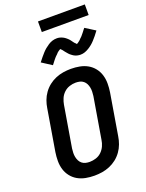

<svg xmlns="http://www.w3.org/2000/svg" viewBox="-202 -1225 1014 1329"><g transform="rotate(-20 305.5 -560.5)"><path d="M256 8Q223 8 191.5 2Q160 -4 133.5 -19Q107 -34 88 -58Q69 -82 60 -111.5Q51 -141 51 -173.5Q51 -206 56 -238L107 -543Q111 -570 121 -597.5Q131 -625 148.5 -649.5Q166 -674 189.5 -692.5Q213 -711 240.5 -722.5Q268 -734 296.5 -738.5Q325 -743 353 -743Q386 -743 417.5 -737Q449 -731 475.5 -716Q502 -701 521 -677Q540 -653 549 -623.5Q558 -594 558 -561.5Q558 -529 553 -497L502 -192Q498 -165 488 -137.5Q478 -110 460.5 -85.5Q443 -61 419.5 -42.5Q396 -24 368.5 -12.5Q341 -1 312.5 3.5Q284 8 256 8ZM257 -93Q280 -93 303.5 -100.5Q327 -108 344.5 -125Q362 -142 372 -164Q382 -186 385 -209L436 -513Q438 -529 438.5 -544.5Q439 -560 436 -575Q433 -590 426.5 -603Q420 -616 408.5 -625.5Q397 -635 382 -638.5Q367 -642 352 -642Q329 -642 306 -634.5Q283 -627 265 -610Q247 -593 237.5 -571Q228 -549 224 -526L173 -222Q171 -206 170.5 -190.5Q170 -175 173 -160Q176 -145 182.5 -132Q189 -119 200.5 -109.5Q212 -100 227 -96.5Q242 -93 257 -93ZM246 -809 173 -856Q186 -873 198 -887.5Q210 -902 221 -914Q232 -926 244 -936Q256 -946 270.5 -955.5Q285 -965 301 -970Q317 -975 334 -975Q339 -975 344.5 -974.5Q350 -974 355.5 -972.5Q361 -971 366.5 -969Q372 -967 377 -964.5Q382 -962 386 -959.5Q390 -957 394.5 -953.5Q399 -950 403.5 -946Q408 -942 412 -938Q416 -934 419 -930Q422 -926 425 -922Q428 -918 431.5 -913Q435 -908 439 -903.5Q443 -899 446.5 -896.5Q450 -894 451 -890Q455 -891 458.5 -893.5Q462 -896 467.5 -900Q473 -904 476 -906.5Q479 -909 481 -911.5Q483 -914 486 -917Q489 -920 493 -923.5Q497 -927 500 -930.5Q503 -934 506.5 -938.5Q510 -943 514 -947.5Q518 -952 521.5 -957Q525 -962 529 -967Q533 -972 538 -978L611 -932Q598 -914 586 -899.5Q574 -885 563 -873Q552 -861 540 -851Q528 -841 513.5 -832Q499 -823 483.5 -817.5Q468 -812 451 -812Q446 -812 441 -812.5Q436 -813 431 -814Q426 -815 421.5 -816.5Q417 -818 412 -820Q407 -822 403 -824.5Q399 -827 395.5 -829.5Q392 -832 388 -835Q384 -838 380 -841.5Q376 -845 373 -848.5Q370 -852 367 -855.5Q364 -859 361 -862.5Q358 -866 355.5 -869Q353 -872 349.5 -877Q346 -882 343 -885.5Q340 -889 336 -892.5Q332 -896 333 -897Q329 -896 325.5 -893.5Q322 -891 316.5 -887.5Q311 -884 308 -881Q305 -878 303 -875.5Q301 -873 298 -870Q295 -867 291 -863.5Q287 -860 284 -856.5Q281 -853 277.5 -849Q274 -845 270.5 -840.5Q267 -836 263 -831Q259 -826 255 -820.5Q251 -815 246 -809ZM252 -1051V-1129H597V-1051Z"/></g></svg>

Font: Iosevka Aile
Style: Bold Italic
Weight: 700
Italic angle: -9°
Designer: Belleve Invis
Foundry: Belleve Invis
Version: Version 28.0.1; ttfautohint (v1.8.4)